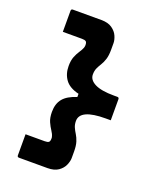

<svg xmlns="http://www.w3.org/2000/svg" viewBox="-165 -860 930 1122"><g transform="rotate(20 300.0 -299.5)"><path d="M180 -442Q180 -477 189.5 -500.5Q199 -524 210.5 -541Q222 -558 228 -573Q231 -582 231 -590Q231 -607 224 -612.5Q217 -618 199 -618H80V-749Q80 -760 91 -760H268Q310 -760 335 -742.5Q360 -725 370.5 -701Q381 -677 381 -657V-616Q381 -580 373.5 -556.5Q366 -533 355.5 -516.5Q345 -500 337.5 -483.5Q330 -467 330 -444Q330 -410 369.5 -390Q409 -370 488 -370H509Q520 -370 520 -359V-228H488Q330 -228 330 -155Q330 -133 337.5 -116Q345 -99 355.5 -82.5Q366 -66 373.5 -42.5Q381 -19 381 17V58Q381 77 370.5 101.5Q360 126 335 143.5Q310 161 268 161H91Q80 161 80 150V19H199Q217 19 224 13.5Q231 8 231 -9Q231 -11 231 -14Q231 -17 230 -19Q226 -36 214 -53.5Q202 -71 191 -95.5Q180 -120 180 -157Q180 -208 206 -239.5Q232 -271 290 -289V-309Q231 -323 205.5 -358Q180 -393 180 -442Z"/></g></svg>

Font: Recursive Mn Lnr St XBd
Style: Regular
Weight: 800
Monospace: yes
Version: Version 1.079;hotconv 1.0.112;makeotfexe 2.5.65598; ttfautoh